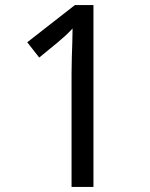

<svg xmlns="http://www.w3.org/2000/svg" viewBox="-20 -734 591 754"><path d="M261 0V-446Q261 -474 262 -506.5Q263 -539 264 -569.5Q265 -600 265 -622Q249 -605 237.5 -594.5Q226 -584 206 -567L134 -508L87 -568L274 -714H347V0Z"/></svg>

Font: lhindi05
Style: Book
Weight: 400
Designer: Jelle Bosma - Monotype Design Team
Foundry: Monotype Imaging Inc.
Version: Version 2.003